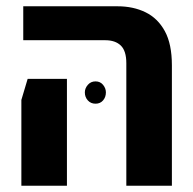

<svg xmlns="http://www.w3.org/2000/svg" viewBox="-20 -591 613 611"><path d="M382 0V-390Q382 -429 364.5 -446Q347 -463 315 -463H54V-571H354Q404 -571 443 -552Q482 -533 504.5 -492Q527 -451 527 -383V0ZM48 0V-273L68 -340H193V0ZM284 -332Q299 -332 308 -321Q317 -310 317 -297Q317 -282 308 -271.5Q299 -261 284 -261Q269 -261 259.5 -271.5Q250 -282 250 -297Q250 -310 259.5 -321Q269 -332 284 -332Z"/></svg>

Font: Assistant
Style: Bold
Weight: 700
Designer: Hebrew By Ben Nathan, Latin by Paul Hunt
Version: Version 3.000